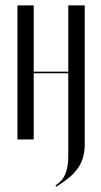

<svg xmlns="http://www.w3.org/2000/svg" viewBox="-20 -515 373 709"><path d="M44.4 -495V0H104.5V-244.4H232.1V63.2Q232.1 85.5 228.8 101.9Q225.5 118.2 219.7 131Q213.9 143.8 204.9 153.2Q196 162.6 184.8 169.8L187.8 174.4Q216.1 156.8 236.2 139.9Q256.2 123 268.9 104.3Q281.5 85.6 287.2 64.2Q292.9 42.9 292.9 17.6V-495H232.1V-250.4H104.5V-495Z"/></svg>

Font: Moniqa Black
Style: Regular
Weight: 900
Designer: Rajesh Rajput
Foundry: Rajesh Rajput
Version: Version 1.000